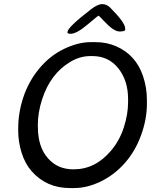

<svg xmlns="http://www.w3.org/2000/svg" viewBox="-20 -925 764 942"><path d="M608.4 -423.3V-439.5Q608.4 -529.3 560.5 -589.8Q512.7 -649.9 433.1 -649.9H425.3Q425.3 -649.9 423.3 -649.9Q372.1 -649.9 324.2 -621.1Q227.1 -563 186.5 -437.5Q165.5 -372.6 165.5 -309.1L166 -300.8Q166 -205.1 214.4 -149.4Q262.2 -94.2 339.8 -94.2Q340.3 -94.2 341.3 -94.2Q447.8 -94.2 524.9 -186Q566.9 -235.8 587.6 -300.3Q608.4 -364.7 608.4 -423.3ZM594.2 -785.2V-779.3Q594.2 -770.5 565.9 -770.5Q537.6 -770.5 488.8 -823.2Q465.8 -848.1 463.4 -848.1Q460.9 -848.1 408.4 -803.7Q356 -759.3 326.2 -759.3Q311 -759.3 311 -765.1V-767.6Q311 -790.5 425.8 -878.9Q459.5 -904.8 481.4 -904.8Q503.4 -904.8 520.5 -887.7Q594.2 -814 594.2 -785.2ZM700.7 -436.5V-414.1Q700.7 -339.8 672.1 -261.5Q643.6 -183.1 592.5 -125.2Q541.5 -67.4 474.9 -34.9Q408.2 -2.4 344.7 -2.4H322.3Q208 -2.4 134.8 -85.4Q102.5 -122.6 85.9 -176Q69.3 -229.5 69.3 -283.2V-294.4Q69.3 -372.1 94.7 -448.5Q120.1 -524.9 171.6 -587.6Q223.1 -650.4 292.7 -684.3Q362.3 -718.3 425.8 -718.3H448.2Q503.4 -718.3 550.3 -697.8Q646 -655.8 681.2 -553.2Q700.7 -496.1 700.7 -436.5Z"/></svg>

Font: Averia Sans Libre
Style: Italic
Weight: 400
Italic angle: -7.90001°
Version: Version 1.002